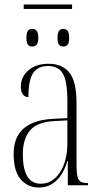

<svg xmlns="http://www.w3.org/2000/svg" viewBox="-20 -828 451 858"><path d="M86 -788V-808H302V-788ZM124 -620Q112 -620 105 -628Q98 -636 98 -658Q98 -682 105 -690.5Q112 -699 124 -699Q136 -699 143.5 -690.5Q151 -682 151 -658Q151 -636 143.5 -628Q136 -620 124 -620ZM263 -620Q251 -620 244 -628Q237 -636 237 -658Q237 -682 244 -690.5Q251 -699 263 -699Q275 -699 282 -690.5Q289 -682 289 -658Q289 -636 282 -628Q275 -620 263 -620ZM154 10Q104 10 72.5 -26.5Q41 -63 41 -141Q41 -288 218 -297L281 -300V-376Q281 -465 261 -499Q241 -533 194 -533Q150 -533 128.5 -502Q107 -471 107 -394Q92 -394 82.5 -405.5Q73 -417 73 -441Q73 -484 106.5 -513.5Q140 -543 198 -543Q259 -543 290.5 -503Q322 -463 322 -367V-92Q322 -56 326.5 -38.5Q331 -21 341.5 -15.5Q352 -10 371 -10H373V0H283V-109H281Q265 -52 232 -21Q199 10 154 10ZM162 -7Q215 -7 248 -58Q281 -109 281 -188V-290L223 -287Q146 -283 114 -245Q82 -207 82 -139Q82 -7 162 -7Z"/></svg>

Font: Noto Serif Display ExtraCondensed ExtraLight
Style: Regular
Weight: 200
Width: 2
Designer: Monotype Design Team
Foundry: Monotype Imaging Inc.
Version: Version 2.009